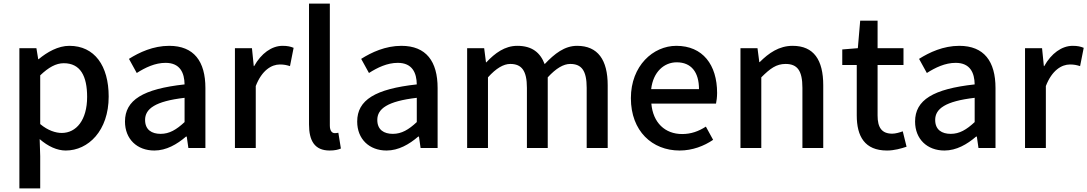

<svg xmlns="http://www.w3.org/2000/svg" viewBox="-20 -817 6003 1060"><path d="M87 223H202V45L199 -49C245 -9 295 14 343 14C467 14 580 -95 580 -284C580 -454 502 -564 363 -564C301 -564 241 -530 193 -490H191L181 -551H87ZM321 -83C288 -83 245 -96 202 -132V-401C248 -445 289 -468 332 -468C424 -468 461 -397 461 -282C461 -154 401 -83 321 -83Z M832 14C898 14 957 -20 1007 -63H1011L1020 0H1114V-331C1114 -478 1051 -564 914 -564C826 -564 749 -528 692 -492L735 -414C782 -444 836 -470 894 -470C975 -470 998 -414 999 -351C770 -326 670 -265 670 -146C670 -49 737 14 832 14ZM867 -78C818 -78 781 -100 781 -155C781 -216 836 -258 999 -277V-143C954 -101 915 -78 867 -78Z M1277 0H1392V-342C1426 -430 1480 -461 1525 -461C1548 -461 1561 -458 1581 -452L1601 -553C1584 -560 1567 -564 1540 -564C1480 -564 1422 -522 1383 -452H1381L1371 -551H1277Z M1800 14C1829 14 1848 9 1862 3L1848 -84C1837 -82 1833 -82 1828 -82C1814 -82 1801 -93 1801 -124V-797H1686V-130C1686 -40 1717 14 1800 14Z M2114 14C2180 14 2239 -20 2289 -63H2293L2302 0H2396V-331C2396 -478 2333 -564 2196 -564C2108 -564 2031 -528 1974 -492L2017 -414C2064 -444 2118 -470 2176 -470C2257 -470 2280 -414 2281 -351C2052 -326 1952 -265 1952 -146C1952 -49 2019 14 2114 14ZM2149 -78C2100 -78 2063 -100 2063 -155C2063 -216 2118 -258 2281 -277V-143C2236 -101 2197 -78 2149 -78Z M2559 0H2674V-390C2719 -440 2760 -464 2797 -464C2860 -464 2889 -427 2889 -332V0H3004V-390C3050 -440 3091 -464 3128 -464C3191 -464 3219 -427 3219 -332V0H3335V-346C3335 -486 3281 -564 3166 -564C3097 -564 3042 -521 2987 -463C2963 -526 2918 -564 2836 -564C2767 -564 2713 -524 2665 -473H2663L2653 -551H2559Z M3732 14C3803 14 3867 -11 3917 -45L3877 -118C3837 -92 3795 -77 3746 -77C3651 -77 3585 -140 3576 -245H3933C3936 -259 3939 -281 3939 -304C3939 -459 3860 -564 3714 -564C3586 -564 3463 -454 3463 -275C3463 -93 3581 14 3732 14ZM3575 -325C3586 -421 3647 -473 3716 -473C3796 -473 3839 -419 3839 -325Z M4068 0H4183V-390C4232 -439 4266 -464 4317 -464C4382 -464 4410 -427 4410 -332V0H4525V-346C4525 -486 4473 -564 4356 -564C4281 -564 4224 -524 4174 -474H4172L4162 -551H4068Z M4877 14C4917 14 4955 3 4985 -7L4964 -92C4948 -86 4924 -79 4906 -79C4848 -79 4825 -113 4825 -179V-458H4968V-551H4825V-703H4729L4716 -551L4630 -544V-458H4710V-180C4710 -64 4754 14 4877 14Z M5194 14C5260 14 5319 -20 5369 -63H5373L5382 0H5476V-331C5476 -478 5413 -564 5276 -564C5188 -564 5111 -528 5054 -492L5097 -414C5144 -444 5198 -470 5256 -470C5337 -470 5360 -414 5361 -351C5132 -326 5032 -265 5032 -146C5032 -49 5099 14 5194 14ZM5229 -78C5180 -78 5143 -100 5143 -155C5143 -216 5198 -258 5361 -277V-143C5316 -101 5277 -78 5229 -78Z M5639 0H5754V-342C5788 -430 5842 -461 5887 -461C5910 -461 5923 -458 5943 -452L5963 -553C5946 -560 5929 -564 5902 -564C5842 -564 5784 -522 5745 -452H5743L5733 -551H5639Z"/></svg>

Font: Noto Sans CJK TC Medium
Style: Regular
Weight: 500
Designer: Ryoko NISHIZUKA 西塚涼子 (kana, bopomofo & ideographs); Paul D. Hunt (Latin, Greek & Cyrillic); Sandoll Communications 산돌커뮤니
Foundry: Adobe
Version: Version 2.004;hotconv 1.0.118;makeotfexe 2.5.65603